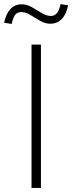

<svg xmlns="http://www.w3.org/2000/svg" viewBox="-71 -918 353 938"><path d="M83 0V-700H129V0ZM-14 -801 -51 -807Q-31 -897 35 -897Q61 -897 85.5 -882.5Q110 -868 133.5 -854Q157 -840 178 -840Q195 -840 206.5 -853Q218 -866 225 -898L262 -892Q252 -846 229.5 -824Q207 -802 175 -802Q150 -802 125.5 -816Q101 -830 78 -844.5Q55 -859 33 -859Q14 -859 3.5 -846Q-7 -833 -14 -801Z"/></svg>

Font: Red Hat Display
Style: Regular
Weight: 300
Designer: Pentagram, MCKL
Foundry: Pentagram, MCKL
Version: Version 1.023